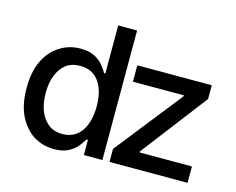

<svg xmlns="http://www.w3.org/2000/svg" viewBox="-102 -878 1281 1041"><g transform="rotate(15 539.0 -358.0)"><path d="M158 -23Q107 -58 77 -120Q48 -181 48 -272Q48 -362 77 -423Q107 -486 159 -519Q212 -553 276 -553Q326 -553 358 -536Q390 -518 406 -496Q422 -478 433 -457H440V-727H546V0H442V-85H433Q425 -68 406 -45Q389 -23 357 -6Q325 11 276 11Q211 11 158 -23ZM405 -133Q441 -187 441 -273Q441 -359 405 -410Q369 -462 299 -462Q251 -462 219 -438Q188 -413 171 -370Q155 -328 155 -273Q155 -216 171 -174Q188 -130 220 -105Q251 -80 299 -80Q367 -80 405 -133ZM882 -448V-453H596V-545H1014V-468L730 -97V-92H1024V0H586V-73Z"/></g></svg>

Font: Sinter Medium
Style: Regular
Weight: 500
Foundry: Adobe & rsms
Version: Version 1.000